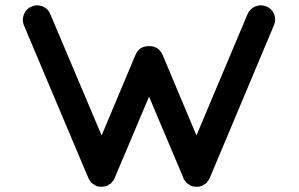

<svg xmlns="http://www.w3.org/2000/svg" viewBox="-20 -713 1142 733"><path d="M998 -688Q1018 -680 1026.5 -658.5Q1035 -637 1026 -617L781 -34Q779 -28 776 -25L775 -24Q774 -22 770 -18Q770 -17 770 -16L769 -15Q765 -13 762 -10H761L752 -4H751Q750 -4 750 -3Q748 -3 742 -1H740Q737 0 730 0Q724 0 721 -1H718Q712 -3 711 -3Q710 -4 709 -4Q705 -5 700 -10H699Q698 -11 695.5 -12.5Q693 -14 692 -15Q691 -16 690 -18Q690 -19 688 -21Q686 -23 686 -24L684 -25Q682 -26 680 -34L549 -344L418 -34Q417 -31 414 -25L413 -24L407 -18Q407 -17 406 -16V-15Q404 -14 400 -10H398Q397 -9 394 -7Q391 -5 390 -4H389Q388 -4 388 -3Q384 -3 380 -1H377Q374 0 368 0Q361 0 358 -1H355Q349 -3 348 -3Q347 -4 346 -4Q342 -6 337 -10H336Q335 -11 333 -12.5Q331 -14 329 -15Q328 -16 327 -18Q326 -19 324.5 -21Q323 -23 322 -24V-25Q321 -26 319.5 -29.5Q318 -33 317 -34L71 -617Q63 -638 71.5 -659Q80 -680 101 -688Q121 -697 142.5 -688.5Q164 -680 172 -659L368 -196L497 -503Q511 -537 549 -537Q586 -537 601 -503L730 -196L925 -659Q934 -680 955 -688.5Q976 -697 998 -688Z"/></svg>

Font: Quicksand
Style: Bold
Weight: 700
Designer: Andrew Paglinawan
Foundry: Andrew Paglinawan
Version: 1.002